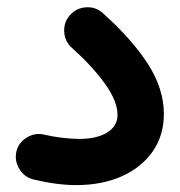

<svg xmlns="http://www.w3.org/2000/svg" viewBox="-20 -462 506 540"><path d="M25.9 -34.7Q31.2 -60.1 54.4 -74.7Q77.6 -89.4 103.5 -83.5Q127.9 -77.6 155 -74.5Q182.1 -71.3 203.1 -71.3Q252.4 -71.3 281.5 -89.4Q310.5 -107.4 310.5 -138.7Q310.5 -178.7 273.4 -229Q236.3 -279.3 182.1 -327.6Q162.1 -345.2 160.6 -372.6Q159.2 -399.9 176.8 -419.4Q194.3 -439.5 221.7 -441.4Q249 -443.4 269 -425.3Q350.6 -352.5 395.8 -282.5Q440.9 -212.4 440.9 -141.1Q440.9 -81.5 409.7 -36.4Q378.4 8.8 322.8 33.7Q267.1 58.6 194.3 58.6Q140.6 58.6 75.2 43Q49.3 37.1 34.9 13.9Q20.5 -9.3 25.9 -34.7Z"/></svg>

Font: Mikhak Bold
Style: Regular
Weight: 700
Designer: Amin Abedi
Version: Version 3.3